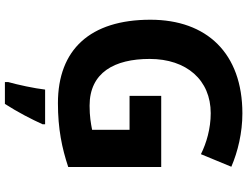

<svg xmlns="http://www.w3.org/2000/svg" viewBox="-130 -634 985 764"><g transform="rotate(90 362.0 -251.5)"><path d="M361 -401V-275H496V-126C470 -121 443 -116 400 -116C268 -116 214 -215 214 -355C214 -502 298 -598 430 -598C491 -598 549 -581 593 -559L643 -680C583 -706 507 -724 431 -724C191 -724 58 -582 58 -358C58 -118 177 10 390 10C492 10 569 -6 644 -31V-401ZM474 71V61H336C331 104 317 169 306 208V221H393C427 168 454 115 474 71Z"/></g></svg>

Font: Noto Sans Gunjala Gondi
Style: Bold
Weight: 700
Designer: Ek Type
Foundry: Ek Type
Version: Version 1.004